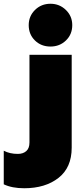

<svg xmlns="http://www.w3.org/2000/svg" viewBox="-120 -772 440 1023"><path d="M33 -638Q33 -686 66.5 -719Q100 -752 149 -752Q197 -752 231 -719Q265 -686 265 -638Q265 -589 231.5 -556.5Q198 -524 149 -524Q99 -524 66 -556.5Q33 -589 33 -638ZM-100 210V31Q-68 48 -25 48Q3 48 20 33Q37 18 37 -13V-480H262V15Q262 121 191.5 176Q121 231 9 231Q-56 231 -100 210Z"/></svg>

Font: Prompt Black
Style: Regular
Weight: 900
Designer: Katatrad Team
Foundry: CadsonDemak
Version: Version 1.000